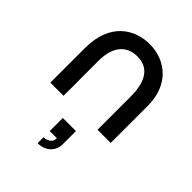

<svg xmlns="http://www.w3.org/2000/svg" viewBox="-239 -676 1092 1092"><g transform="rotate(45 307.5 -130.0)"><path d="M449 -265.5V0H555V-300C555 -462 449.5 -551.5 321.5 -554.5C195.5 -557.5 70 -479 70 -281L69.5 0H175.5L176 -108.5L175.5 -120.5V-281C175.5 -409 239.5 -455.5 315 -455.5C429.5 -455.5 449 -349.5 449 -265.5ZM262 295C320.5 295 367.5 258.5 367.5 197.5V92H262V197.5H319.5C320.5 240.5 276 247 262 247Z"/></g></svg>

Font: Eudonet SemiBold
Style: Regular
Weight: 600
Designer: Mikhail Sharanda
Foundry: Mikhail Sharanda
Version: Version 4.503;Glyphs 3.1.2 (3151)